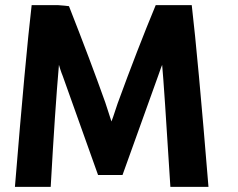

<svg xmlns="http://www.w3.org/2000/svg" viewBox="-20 -718 923 746"><path d="M790 8H642Q617 -393 610 -466Q609 -465 594 -422L456 -38H361L224 -422Q219 -434 214 -449.5Q209 -465 209 -466Q194 -295 177 8H38Q79 -493 103 -698H206Q234 -696 248 -694Q331 -483 389 -320Q395 -302 403 -277Q411 -252 413 -246Q414 -246 437 -316Q514 -527 585 -698H725Q749 -493 790 8Z"/></svg>

Font: Repo
Style: Bold
Weight: 700
Designer: Stefan Peev
Foundry: Context Ltd
Version: Version 001.000